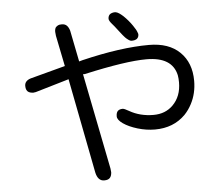

<svg xmlns="http://www.w3.org/2000/svg" viewBox="-56 -831 1112 960"><g transform="rotate(-5 500.0 -350.5)"><path d="M561.5 -765.6Q559.6 -766.6 553.2 -766.6Q546.9 -766.6 539.6 -764.2Q532.2 -761.7 528.3 -757.8Q520.5 -750 520.5 -736.3Q520.5 -726.6 537.1 -708Q543 -702.1 564.9 -673.3Q586.9 -644.5 594.7 -636.7Q602.5 -628.9 608.4 -625Q618.2 -617.2 627 -617.2Q653.3 -617.2 660.2 -634.8Q662.1 -640.6 662.1 -645.5Q662.1 -650.4 659.2 -656.2Q655.3 -668.9 639.6 -691.4Q621.1 -718.8 595.7 -743.2Q574.2 -762.7 561.5 -765.6ZM428.7 66.4Q448.2 66.4 457 57.1Q465.8 47.9 466.8 29.3L464.8 9.8L369.1 -471.7H377.9Q587.9 -518.6 691.4 -518.6Q820.3 -518.6 840.8 -425.8Q843.8 -409.2 843.8 -389.6Q843.8 -319.3 800.8 -276.4Q762.7 -238.3 703.1 -238.3Q635.7 -238.3 583 -268.6Q559.6 -282.2 551.8 -282.2Q535.2 -282.2 526.9 -273.9Q518.6 -265.6 518.6 -247.1Q518.6 -229.5 545.9 -210.4Q573.2 -191.4 616.7 -178.2Q660.2 -165 704.1 -165Q796.9 -165 856.4 -224.6Q877.9 -247.1 892.6 -275.4Q919.9 -327.1 919.9 -390.6Q919.9 -481.4 864.7 -535.2Q809.6 -588.9 710 -588.9Q568.4 -588.9 373 -542L355.5 -537.1L324.2 -694.3Q319.3 -710.9 310.1 -720.2Q300.8 -729.5 285.2 -729.5Q271.5 -729.5 265.6 -726.1Q259.8 -722.7 257.3 -720.2Q254.9 -717.8 253.4 -715.8Q252 -713.9 251 -710Q249 -704.1 249 -695.3L251 -674.8L282.2 -520.5L106.4 -473.6Q76.2 -463.9 76.2 -438.5Q76.2 -414.1 91.8 -406.2Q99.6 -402.3 112.3 -401.4L126 -403.3L294.9 -453.1L387.7 24.4Q397.5 66.4 428.7 66.4Z"/></g></svg>

Font: FakePearl
Style: Light
Weight: 350
Version: Version 1.2